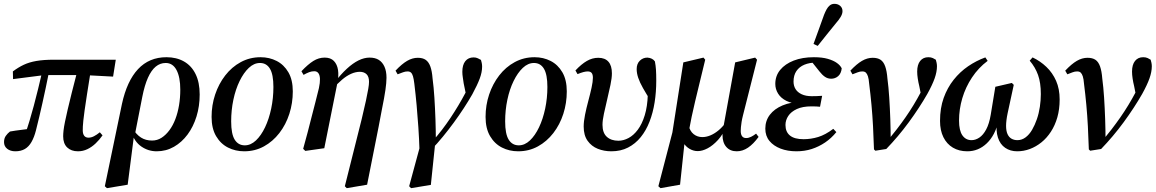

<svg xmlns="http://www.w3.org/2000/svg" viewBox="-20 -774 6020 1000"><path d="M60 14Q34 14 17.5 1Q1 -12 1 -34Q1 -53 10 -66Q19 -79 32 -89Q60 -94 90 -97.5Q120 -101 149 -105L142 -78L111 -75Q123 -109 134 -145.5Q145 -182 156 -223Q167 -264 178.5 -311Q190 -358 203 -414L238 -413Q227 -358 218 -315.5Q209 -273 201 -237.5Q193 -202 185 -167.5Q177 -133 167 -94Q158 -59 144 -34.5Q130 -10 109.5 2Q89 14 60 14ZM48 -362 47 -402Q75 -423 103.5 -436.5Q132 -450 169.5 -456.5Q207 -463 260 -463H583L569 -375L418 -383H212ZM386 14Q351 14 330 -6Q309 -26 309 -64Q309 -77 311 -95Q313 -113 318.5 -140Q324 -167 332.5 -203.5Q341 -240 353.5 -290Q366 -340 383 -405L453 -408Q441 -333 433 -282Q425 -231 420.5 -198Q416 -165 414 -146Q412 -127 411.5 -115.5Q411 -104 411 -95Q411 -77 418.5 -67Q426 -57 441 -57Q455 -57 469.5 -64.5Q484 -72 500 -85L514 -69Q498 -46 478 -27Q458 -8 435 3Q412 14 386 14Z M537 206 526 196 615 -232Q641 -352 699 -414Q757 -476 847 -476Q899 -476 938 -454Q977 -432 998.5 -388.5Q1020 -345 1020 -282Q1020 -221 1003.5 -167.5Q987 -114 957 -73.5Q927 -33 886 -9.5Q845 14 796 14Q752 14 716 -11Q680 -36 665 -85L670 -106Q690 -73 714.5 -57.5Q739 -42 772 -42Q799 -42 821.5 -56.5Q844 -71 862.5 -96Q881 -121 893.5 -154Q906 -187 912.5 -226Q919 -265 919 -307Q919 -372 899.5 -409Q880 -446 843 -446Q814 -446 791 -427Q768 -408 750.5 -369Q733 -330 721 -269L682 -70L678 -69L645 188Z M1252 14Q1206 14 1167.5 -5.5Q1129 -25 1105.5 -65Q1082 -105 1082 -165Q1082 -226 1100.5 -281.5Q1119 -337 1153 -381Q1187 -425 1234 -450.5Q1281 -476 1337 -476Q1383 -476 1421 -456.5Q1459 -437 1482 -397.5Q1505 -358 1505 -298Q1505 -237 1487 -181Q1469 -125 1435 -81Q1401 -37 1354.5 -11.5Q1308 14 1252 14ZM1255 -17Q1286 -17 1313 -42.5Q1340 -68 1360.5 -111Q1381 -154 1392.5 -208.5Q1404 -263 1404 -321Q1404 -386 1386 -416Q1368 -446 1334 -446Q1303 -446 1276 -420.5Q1249 -395 1228 -352Q1207 -309 1195.5 -254.5Q1184 -200 1184 -142Q1184 -76 1202.5 -46.5Q1221 -17 1255 -17Z M1559 1Q1572 -44 1582.5 -85.5Q1593 -127 1603 -165.5Q1613 -204 1622.5 -241Q1632 -278 1641 -315Q1647 -343 1646.5 -362.5Q1646 -382 1638.5 -392.5Q1631 -403 1617 -403Q1603 -403 1590 -398Q1577 -393 1561 -384L1550 -403Q1584 -439 1612 -456.5Q1640 -474 1671 -474Q1702 -474 1719 -456.5Q1736 -439 1740.5 -409.5Q1745 -380 1737 -341L1669 -2L1570 12ZM1776 196 1829 -15Q1850 -97 1864 -154.5Q1878 -212 1886 -250Q1894 -288 1898 -311Q1902 -334 1902 -348Q1902 -375 1889 -387.5Q1876 -400 1854 -400Q1832 -400 1808.5 -389.5Q1785 -379 1761.5 -359Q1738 -339 1713 -311L1710 -343H1721Q1755 -387 1786.5 -416Q1818 -445 1847.5 -459.5Q1877 -474 1905 -474Q1934 -474 1953 -462Q1972 -450 1982.5 -426.5Q1993 -403 1993 -369Q1993 -355 1991.5 -340Q1990 -325 1987.5 -306Q1985 -287 1980 -260.5Q1975 -234 1968 -198.5Q1961 -163 1952 -114L1892 188L1786 206Z M2121 206 2111 196 2175 -40 2248 -41 2224 189ZM2165 13Q2163 -52 2159 -110.5Q2155 -169 2150 -225Q2145 -281 2138 -338Q2135 -363 2131 -376.5Q2127 -390 2120.5 -396Q2114 -402 2103 -402Q2091 -402 2079 -397.5Q2067 -393 2051 -387L2040 -406Q2073 -441 2100.5 -457Q2128 -473 2156 -473Q2182 -473 2197.5 -462Q2213 -451 2221.5 -427.5Q2230 -404 2233 -365Q2239 -320 2242.5 -265Q2246 -210 2248 -152Q2250 -94 2250 -39L2234 -40Q2259 -68 2282 -98Q2305 -128 2326 -159.5Q2347 -191 2366.5 -223.5Q2386 -256 2404 -290Q2410 -300 2413.5 -307Q2417 -314 2421 -322L2411 -262L2395 -340Q2393 -355 2390.5 -370.5Q2388 -386 2388 -400Q2388 -436 2403.5 -455.5Q2419 -475 2447 -475Q2459 -475 2468.5 -470.5Q2478 -466 2485 -462Q2487 -456 2489 -446.5Q2491 -437 2491 -427Q2491 -398 2478.5 -364.5Q2466 -331 2440 -283Q2420 -248 2395.5 -210.5Q2371 -173 2343.5 -135.5Q2316 -98 2286.5 -62Q2257 -26 2227 5Z M2679 14Q2633 14 2594.5 -5.5Q2556 -25 2532.5 -65Q2509 -105 2509 -165Q2509 -226 2527.5 -281.5Q2546 -337 2580 -381Q2614 -425 2661 -450.5Q2708 -476 2764 -476Q2810 -476 2848 -456.5Q2886 -437 2909 -397.5Q2932 -358 2932 -298Q2932 -237 2914 -181Q2896 -125 2862 -81Q2828 -37 2781.5 -11.5Q2735 14 2679 14ZM2682 -17Q2713 -17 2740 -42.5Q2767 -68 2787.5 -111Q2808 -154 2819.5 -208.5Q2831 -263 2831 -321Q2831 -386 2813 -416Q2795 -446 2761 -446Q2730 -446 2703 -420.5Q2676 -395 2655 -352Q2634 -309 2622.5 -254.5Q2611 -200 2611 -142Q2611 -76 2629.5 -46.5Q2648 -17 2682 -17Z M3164 14Q3126 14 3093.5 1Q3061 -12 3040.5 -40.5Q3020 -69 3020 -115Q3020 -141 3027 -176Q3034 -211 3044 -248Q3054 -285 3061 -317Q3068 -349 3068 -369Q3068 -386 3061.5 -394Q3055 -402 3041 -402Q3031 -402 3018 -398.5Q3005 -395 2988 -388L2977 -407Q3008 -440 3036.5 -456.5Q3065 -473 3096 -473Q3131 -473 3149 -452.5Q3167 -432 3167 -392Q3167 -368 3159.5 -332Q3152 -296 3142.5 -256.5Q3133 -217 3125.5 -182Q3118 -147 3118 -124Q3118 -82 3140.5 -61.5Q3163 -41 3201 -41Q3227 -41 3253.5 -55Q3280 -69 3302 -98.5Q3324 -128 3338 -173.5Q3352 -219 3354 -281Q3354 -294 3354.5 -310.5Q3355 -327 3355 -348L3371 -308L3372 -244Q3346 -285 3329 -315Q3312 -345 3304 -369Q3296 -393 3296 -414Q3296 -442 3312.5 -458Q3329 -474 3352 -474Q3365 -473 3375 -468Q3385 -463 3391 -454Q3395 -433 3396.5 -411Q3398 -389 3398 -354Q3398 -295 3389.5 -241Q3381 -187 3363 -140.5Q3345 -94 3317 -59.5Q3289 -25 3251 -5.5Q3213 14 3164 14Z M3420 206 3409 196 3482 -84 3539 -449 3644 -474 3653 -463Q3636 -393 3623 -339.5Q3610 -286 3600 -244Q3590 -202 3582.5 -166.5Q3575 -131 3569 -97L3550 -76L3522 188ZM3614 13Q3592 13 3572 1.5Q3552 -10 3538.5 -31.5Q3525 -53 3521 -83L3565 -125Q3573 -91 3592.5 -75.5Q3612 -60 3638 -60Q3658 -60 3679 -68.5Q3700 -77 3721 -94Q3742 -111 3761 -137L3773 -119H3765Q3746 -74 3719.5 -45Q3693 -16 3665.5 -1.5Q3638 13 3614 13ZM3817 14Q3783 14 3763 -8.5Q3743 -31 3743 -71Q3743 -79 3744.5 -90Q3746 -101 3749 -115V-119L3809 -449L3913 -474L3923 -463L3861 -218Q3855 -194 3850 -174.5Q3845 -155 3842.5 -139.5Q3840 -124 3839 -112Q3838 -100 3838 -92Q3838 -74 3845 -64.5Q3852 -55 3866 -55Q3879 -55 3892 -61.5Q3905 -68 3918 -78L3931 -61Q3904 -24 3876 -5Q3848 14 3817 14Z M4128 14Q4082 14 4045.5 0Q4009 -14 3987.5 -40Q3966 -66 3966 -104Q3966 -145 3989.5 -176Q4013 -207 4056 -225Q4099 -243 4157 -244L4150 -233Q4105 -234 4076 -248.5Q4047 -263 4032.5 -286.5Q4018 -310 4018 -337Q4018 -379 4043.5 -410Q4069 -441 4114 -458.5Q4159 -476 4219 -476Q4262 -476 4291.5 -467.5Q4321 -459 4339 -446Q4357 -433 4364 -418Q4361 -391 4345.5 -377.5Q4330 -364 4309 -364Q4291 -364 4276.5 -374Q4262 -384 4248 -402L4205 -456L4261 -460L4271 -444Q4260 -447 4250 -447.5Q4240 -448 4230 -448Q4196 -448 4169.5 -437Q4143 -426 4128 -404Q4113 -382 4113 -349Q4113 -327 4123.5 -310Q4134 -293 4155.5 -283Q4177 -273 4208 -273Q4223 -273 4234 -273.5Q4245 -274 4262 -275L4251 -218Q4243 -219 4232 -219.5Q4221 -220 4206 -220Q4160 -220 4130 -206Q4100 -192 4085.5 -170Q4071 -148 4071 -123Q4071 -87 4094.5 -68Q4118 -49 4165 -49Q4204 -49 4241.5 -60.5Q4279 -72 4320 -103L4336 -86Q4310 -54 4277.5 -32Q4245 -10 4208 2Q4171 14 4128 14ZM4217 -545Q4231 -584 4245 -622Q4259 -660 4272 -697Q4278 -712 4285 -725Q4292 -738 4302 -746Q4312 -754 4326 -754Q4344 -754 4356 -743.5Q4368 -733 4368 -716Q4368 -702 4358.5 -686Q4349 -670 4333 -652Q4310 -623 4286 -594Q4262 -565 4239 -535Z M4532 4Q4530 -60 4527 -116.5Q4524 -173 4519 -227.5Q4514 -282 4507 -337Q4505 -363 4500.5 -376.5Q4496 -390 4489.5 -396Q4483 -402 4471 -402Q4459 -402 4447.5 -397.5Q4436 -393 4420 -387L4409 -406Q4442 -441 4469.5 -457Q4497 -473 4525 -473Q4551 -473 4566.5 -462.5Q4582 -452 4590.5 -428Q4599 -404 4602 -365Q4608 -320 4611.5 -265.5Q4615 -211 4617 -153.5Q4619 -96 4619 -41H4603Q4627 -70 4650.5 -100.5Q4674 -131 4696 -162.5Q4718 -194 4738 -227Q4758 -260 4776 -294Q4783 -307 4788 -317Q4793 -327 4797 -338L4780 -264L4768 -325Q4763 -345 4760 -365Q4757 -385 4757 -401Q4757 -437 4772.5 -456.5Q4788 -476 4815 -476Q4829 -476 4838.5 -471.5Q4848 -467 4854 -463Q4856 -457 4858 -447.5Q4860 -438 4860 -429Q4860 -400 4848 -366Q4836 -332 4810 -285Q4790 -250 4765.5 -212.5Q4741 -175 4713.5 -137.5Q4686 -100 4656 -64.5Q4626 -29 4596 2L4539 11Z M5018 14Q4975 14 4943 -5Q4911 -24 4893.5 -59.5Q4876 -95 4876 -144Q4876 -211 4895 -264Q4914 -317 4947 -358.5Q4980 -400 5022.5 -429Q5065 -458 5112 -475L5124 -457Q5076 -421 5042.5 -370.5Q5009 -320 4992 -262.5Q4975 -205 4975 -146Q4975 -94 4992.5 -69Q5010 -44 5040 -44Q5061 -44 5081 -57.5Q5101 -71 5116.5 -100Q5132 -129 5140 -176L5164 -322L5250 -342L5260 -332L5228 -184Q5224 -165 5222 -148.5Q5220 -132 5220 -119Q5220 -92 5227.5 -75.5Q5235 -59 5248.5 -51.5Q5262 -44 5279 -44Q5302 -44 5321.5 -58.5Q5341 -73 5355.5 -98Q5370 -123 5380.5 -153.5Q5391 -184 5396 -218Q5401 -252 5401 -284Q5401 -343 5386.5 -383.5Q5372 -424 5343 -458L5358 -475Q5398 -456 5430 -425.5Q5462 -395 5480.5 -353Q5499 -311 5499 -256Q5499 -205 5487 -163Q5475 -121 5453.5 -88Q5432 -55 5404 -32.5Q5376 -10 5344 2Q5312 14 5278 14Q5242 14 5215.5 -4Q5189 -22 5177.5 -57.5Q5166 -93 5173 -143H5180Q5163 -69 5119.5 -27.5Q5076 14 5018 14Z M5651 4Q5649 -60 5646 -116.5Q5643 -173 5638 -227.5Q5633 -282 5626 -337Q5624 -363 5619.5 -376.5Q5615 -390 5608.5 -396Q5602 -402 5590 -402Q5578 -402 5566.5 -397.5Q5555 -393 5539 -387L5528 -406Q5561 -441 5588.5 -457Q5616 -473 5644 -473Q5670 -473 5685.5 -462.5Q5701 -452 5709.5 -428Q5718 -404 5721 -365Q5727 -320 5730.5 -265.5Q5734 -211 5736 -153.5Q5738 -96 5738 -41H5722Q5746 -70 5769.5 -100.5Q5793 -131 5815 -162.5Q5837 -194 5857 -227Q5877 -260 5895 -294Q5902 -307 5907 -317Q5912 -327 5916 -338L5899 -264L5887 -325Q5882 -345 5879 -365Q5876 -385 5876 -401Q5876 -437 5891.5 -456.5Q5907 -476 5934 -476Q5948 -476 5957.5 -471.5Q5967 -467 5973 -463Q5975 -457 5977 -447.5Q5979 -438 5979 -429Q5979 -400 5967 -366Q5955 -332 5929 -285Q5909 -250 5884.5 -212.5Q5860 -175 5832.5 -137.5Q5805 -100 5775 -64.5Q5745 -29 5715 2L5658 11Z"/></svg>

Font: Source Serif 4 48pt SemiBold
Style: Italic
Weight: 600
Italic angle: -12°
Designer: Frank Grießhammer
Foundry: Adobe Systems Incorporated
Version: Version 4.004;hotconv 1.0.116;makeotfexe 2.5.65601